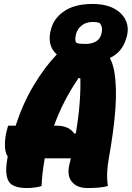

<svg xmlns="http://www.w3.org/2000/svg" viewBox="-20 -940 665 970"><path d="M190 0Q174 5 154 7.5Q134 10 117 10Q43 10 23.5 -24.5Q4 -59 16 -131Q18 -141 19 -150Q6 -167 5 -203.5Q4 -240 14 -280L21 -305H59Q95 -416 149.5 -507.5Q204 -599 267 -665Q220 -706 234 -778L236 -785Q248 -844 302 -882Q356 -920 447 -920Q514 -920 557 -896.5Q600 -873 616.5 -834.5Q633 -796 619 -750L617 -744Q596 -675 535 -647Q549 -622 557 -581Q571 -500 563 -390Q555 -280 529 -136Q523 -103 521.5 -69Q520 -35 525 0Q505 5 481.5 7.5Q458 10 423 10Q369 10 343 -21.5Q317 -53 331 -111Q335 -126 338 -140H206Q199 -100 195 -65Q191 -30 190 0ZM448 -829Q415 -829 393 -811.5Q371 -794 364 -768L363 -762Q357 -738 365 -724Q375 -720 386.5 -719Q398 -718 412 -718Q441 -718 462 -729Q483 -740 490 -762L492 -769Q502 -803 483 -824Q475 -827 466.5 -828Q458 -829 448 -829ZM267 -305Q299 -305 321.5 -294Q344 -283 355 -265L363 -266Q389 -418 386 -544L377 -546Q336 -486 305 -425Q274 -364 253 -305Z"/></svg>

Font: Recursive Mn Csl St Blk
Style: Italic
Weight: 900
Italic angle: -15°
Monospace: yes
Version: Version 1.079;hotconv 1.0.112;makeotfexe 2.5.65598; ttfautoh